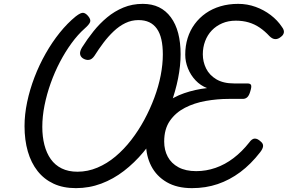

<svg xmlns="http://www.w3.org/2000/svg" viewBox="-20 -955 1490 994"><path d="M373 19Q307 19 257.5 -4Q208 -27 174.5 -69.5Q141 -112 124 -171Q107 -230 107 -302Q107 -362 120.5 -426.5Q134 -491 158.5 -555Q183 -619 216.5 -678Q250 -737 289.5 -786Q329 -835 372 -870Q399 -891 412 -888.5Q425 -886 437 -871Q451 -854 446.5 -841Q442 -828 418 -807Q383 -776 350.5 -731.5Q318 -687 290.5 -634.5Q263 -582 242.5 -524.5Q222 -467 210.5 -409.5Q199 -352 199 -298Q199 -247 210 -204.5Q221 -162 243 -131Q265 -100 299.5 -83Q334 -66 381 -66Q434 -66 484 -87Q534 -108 578 -145Q622 -182 659.5 -230.5Q697 -279 727 -334.5Q757 -390 779 -449Q801 -508 812 -565Q823 -622 823 -673Q823 -717 815.5 -750.5Q808 -784 792 -806.5Q776 -829 752.5 -840Q729 -851 697 -851Q661 -851 629 -835.5Q597 -820 568.5 -793Q540 -766 515.5 -733.5Q491 -701 469 -666Q456 -647 440.5 -645Q425 -643 409 -653Q396 -662 394.5 -676Q393 -690 405 -710Q432 -753 464 -793Q496 -833 534.5 -865Q573 -897 619 -916Q665 -935 719 -935Q767 -935 803 -917.5Q839 -900 864.5 -865.5Q890 -831 902.5 -783Q915 -735 915 -674Q915 -615 902 -549.5Q889 -484 864.5 -416.5Q840 -349 804 -285.5Q768 -222 722 -167Q676 -112 621.5 -70Q567 -28 504.5 -4.5Q442 19 373 19ZM974 19Q896 19 843 -12Q790 -43 763 -95.5Q736 -148 736 -212Q736 -281 762.5 -332Q789 -383 833 -418Q877 -453 933.5 -472.5Q990 -492 1052 -499Q1018 -512 992.5 -539Q967 -566 953 -601Q939 -636 939 -672Q939 -718 951.5 -758Q964 -798 988 -830.5Q1012 -863 1045.5 -886.5Q1079 -910 1121.5 -922.5Q1164 -935 1213 -935Q1260 -935 1303 -919.5Q1346 -904 1381.5 -877Q1417 -850 1440 -815Q1452 -799 1449.5 -786Q1447 -773 1434 -764Q1420 -752 1405 -752.5Q1390 -753 1375 -768Q1351 -794 1324.5 -812Q1298 -830 1267.5 -839Q1237 -848 1201 -848Q1162 -848 1130.5 -834.5Q1099 -821 1076.5 -797.5Q1054 -774 1042 -742Q1030 -710 1030 -674Q1030 -635 1047 -600.5Q1064 -566 1100 -544.5Q1136 -523 1192 -523H1261Q1277 -523 1280 -514Q1283 -505 1276 -483Q1270 -461 1260.5 -452Q1251 -443 1237 -443H1164Q1105 -443 1045.5 -432.5Q986 -422 937.5 -397Q889 -372 859.5 -329.5Q830 -287 830 -222Q830 -178 848.5 -143.5Q867 -109 904 -89Q941 -69 996 -69Q1047 -69 1096 -86Q1145 -103 1189 -136.5Q1233 -170 1270 -217Q1284 -237 1298.5 -237.5Q1313 -238 1329 -223Q1343 -212 1342 -198.5Q1341 -185 1327 -167Q1279 -105 1224 -64Q1169 -23 1107 -2Q1045 19 974 19Z"/></svg>

Font: Playwrite DE LA
Style: Regular
Weight: 400
Designer: Veronika Burian, José Scaglione
Foundry: TypeTogether
Version: Version 1.002